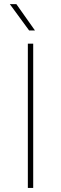

<svg xmlns="http://www.w3.org/2000/svg" viewBox="-20 -926 301 946"><path d="M143.6 0H117.2V-710.9H143.6ZM152.3 -775.9H123.5L28.3 -905.8H60.5Z"/></svg>

Font: TypoPRO Roboto
Style: Regular
Weight: 250
Designer: Google
Version: Version 2.136; 2016